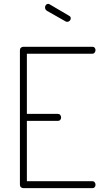

<svg xmlns="http://www.w3.org/2000/svg" viewBox="-20 -973 538 993"><path d="M101 0Q94 0 88.5 -4.5Q83 -9 83 -18V-713Q83 -722 88.5 -726.5Q94 -731 101 -731H457Q466 -731 470 -725.5Q474 -720 474 -714Q474 -707 469.5 -701Q465 -695 457 -695H119V-384H279Q287 -384 291.5 -378.5Q296 -373 296 -365Q296 -359 292 -353.5Q288 -348 279 -348H119V-36H457Q465 -36 469.5 -30.5Q474 -25 474 -17Q474 -11 470 -5.5Q466 0 457 0ZM327 -860Q325 -860 322.5 -861Q320 -862 318 -863L223 -917Q213 -923 213 -935Q213 -942 217.5 -947.5Q222 -953 229 -953Q232 -953 236 -951L338 -891Q346 -887 346 -878Q346 -871 340.5 -865.5Q335 -860 327 -860Z"/></svg>

Font: Dosis ExtraLight
Style: Regular
Weight: 250
Designer: EdgarTolentino, PabloImpallari, IginoMarini
Foundry: EdgarTolentino, PabloImpallari, IginoMarini
Version: Version 3.001; ttfautohint (v1.8.2)